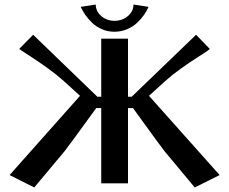

<svg xmlns="http://www.w3.org/2000/svg" viewBox="-20 -802 1002 840"><path d="M422.9 -632.8H540V-378.9H556.2L837.9 -649.9L897.9 -587.9L888.2 -580.1Q880.4 -574.2 845 -551.8Q809.6 -529.3 771 -501.7Q732.4 -474.1 702.1 -446.8L631.8 -382.8L940.9 -36.1L832 18.1L700.2 -140.1Q691.4 -149.9 562 -329.1H540V0H422.9V-329.1H400.9Q273.4 -153.3 262.2 -140.1L129.9 18.1L22 -36.1L330.1 -382.8L259.8 -446.8Q229.5 -474.1 191.4 -501.7Q153.3 -529.3 118.2 -552Q83 -574.7 75.2 -580.1L64 -587.9L125 -649.9L405.8 -378.9H422.9ZM333 -772 398.9 -782.2Q398.9 -752.9 422.9 -731.9Q446.8 -710.9 481 -710.9Q515.1 -710.9 539.6 -731.9Q564 -752.9 564 -782.2L629.9 -772Q622.6 -754.4 609.9 -736.6Q597.2 -718.8 579.1 -701.7Q561 -684.6 535.2 -673.8Q509.3 -663.1 481 -663.1Q452.1 -663.1 426.8 -673.8Q401.4 -684.6 383.3 -702.1Q365.2 -719.7 353.3 -736.8Q341.3 -753.9 333 -772Z"/></svg>

Font: Resagokr
Style: Bold
Weight: 600
Designer: gluk
Foundry: gluk
Version: Version 0.95